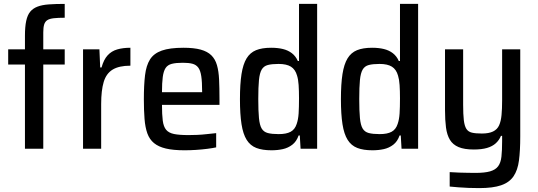

<svg xmlns="http://www.w3.org/2000/svg" viewBox="-20 -763 2759 985"><path d="M108 0V-432H22V-510H108V-580Q108 -626 114.5 -656Q121 -686 135 -703Q149 -720 172.5 -729Q196 -738 231 -740.5Q266 -743 312 -743V-672Q278 -672 256 -669.5Q234 -667 222.5 -659.5Q211 -652 206.5 -637Q202 -622 202 -597V-510H312V-432H202V0Z M406 0V-510H490L494 -417H501Q512 -457 532 -479Q552 -501 581.5 -509.5Q611 -518 649 -518V-426Q591 -426 558 -406Q525 -386 512 -342.5Q499 -299 499 -229V0Z M927 8Q869 8 831 -1Q793 -10 770 -29Q747 -48 736 -78.5Q725 -109 721.5 -153Q718 -197 718 -254Q718 -326 724 -376.5Q730 -427 749.5 -458Q769 -489 810 -503.5Q851 -518 921 -518Q975 -518 1009.5 -508.5Q1044 -499 1064 -479.5Q1084 -460 1093 -429Q1102 -398 1104 -354.5Q1106 -311 1106 -255V-225H811Q811 -175 815 -144Q819 -113 832.5 -97Q846 -81 873 -75.5Q900 -70 947 -70Q968 -70 992 -71Q1016 -72 1041.5 -75Q1067 -78 1089 -80V-7Q1071 -3 1043.5 0.5Q1016 4 986 6Q956 8 927 8ZM1017 -271V-293Q1017 -343 1012.5 -372.5Q1008 -402 997 -416.5Q986 -431 967 -436Q948 -441 918 -441Q883 -441 861.5 -435.5Q840 -430 829.5 -414Q819 -398 815 -368Q811 -338 811 -290H1036Z M1373 8Q1326 8 1295 -4Q1264 -16 1245.5 -45.5Q1227 -75 1219 -126Q1211 -177 1211 -254Q1211 -332 1219 -383Q1227 -434 1245 -463.5Q1263 -493 1293.5 -505.5Q1324 -518 1371 -518Q1405 -518 1431.5 -511.5Q1458 -505 1477.5 -490Q1497 -475 1508 -450H1514V-743H1607V0H1522L1518 -68H1512Q1501 -37 1479.5 -20.5Q1458 -4 1431 2Q1404 8 1373 8ZM1410 -75Q1449 -75 1471 -87Q1493 -99 1502 -127Q1510 -150 1512 -181Q1514 -212 1514 -259Q1514 -298 1512 -327Q1510 -356 1504 -375Q1495 -407 1472.5 -421Q1450 -435 1409 -435Q1375 -435 1354 -429.5Q1333 -424 1322.5 -406Q1312 -388 1308.5 -352Q1305 -316 1305 -255Q1305 -194 1308.5 -157.5Q1312 -121 1322.5 -103.5Q1333 -86 1354 -80.5Q1375 -75 1410 -75Z M1891 8Q1844 8 1813 -4Q1782 -16 1763.5 -45.5Q1745 -75 1737 -126Q1729 -177 1729 -254Q1729 -332 1737 -383Q1745 -434 1763 -463.5Q1781 -493 1811.5 -505.5Q1842 -518 1889 -518Q1923 -518 1949.5 -511.5Q1976 -505 1995.5 -490Q2015 -475 2026 -450H2032V-743H2125V0H2040L2036 -68H2030Q2019 -37 1997.5 -20.5Q1976 -4 1949 2Q1922 8 1891 8ZM1928 -75Q1967 -75 1989 -87Q2011 -99 2020 -127Q2028 -150 2030 -181Q2032 -212 2032 -259Q2032 -298 2030 -327Q2028 -356 2022 -375Q2013 -407 1990.5 -421Q1968 -435 1927 -435Q1893 -435 1872 -429.5Q1851 -424 1840.5 -406Q1830 -388 1826.5 -352Q1823 -316 1823 -255Q1823 -194 1826.5 -157.5Q1830 -121 1840.5 -103.5Q1851 -86 1872 -80.5Q1893 -75 1928 -75Z M2439 202Q2412 202 2384.5 201Q2357 200 2332 198Q2307 196 2287 194V120Q2314 122 2336 122.5Q2358 123 2379 123.5Q2400 124 2419 124Q2467 124 2494.5 116Q2522 108 2535.5 90Q2549 72 2552.5 40.5Q2556 9 2556 -39V-66H2550Q2541 -44 2523.5 -28Q2506 -12 2478.5 -4Q2451 4 2411 4Q2362 4 2332.5 -8.5Q2303 -21 2288 -46Q2273 -71 2268 -109Q2263 -147 2263 -198V-510H2356V-226Q2356 -176 2359.5 -146.5Q2363 -117 2372.5 -102Q2382 -87 2401 -82.5Q2420 -78 2452 -78Q2488 -78 2509.5 -88.5Q2531 -99 2540.5 -120Q2550 -141 2553 -173Q2556 -205 2556 -248V-510H2649V-63Q2649 9 2642.5 59.5Q2636 110 2614.5 141.5Q2593 173 2551 187.5Q2509 202 2439 202Z"/></svg>

Font: Saira SemiCondensed Medium
Style: Regular
Weight: 500
Width: 4
Designer: Hector Gatti with collaboration of the Omnibus-Type team
Foundry: Omnibus-Type
Version: Version 1.101